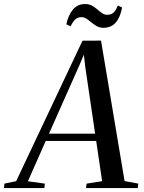

<svg xmlns="http://www.w3.org/2000/svg" viewBox="-88 -954 728 974"><path d="M-68 0 -65.5 -22.5 -6 -35 330.5 -747.5 424.5 -748 544 -35.5 613.5 -22.5 611 0H348L351.5 -22.5L430 -35L400 -239H144L53.5 -34.5L139.5 -22.5L137 0ZM160.5 -276H394.5L344.5 -614.5L337.5 -676.5L315 -623.5ZM436.5 -813Q418 -813 403.2 -821.2Q388.5 -829.5 376 -840Q363.5 -850.5 351 -858.8Q338.5 -867 324.5 -867Q304.5 -867 292.2 -854.2Q280 -841.5 270.5 -820.5L248.5 -830.5Q258 -876.5 281.5 -905Q305 -933.5 344 -933.5Q364 -933.5 378.8 -925.2Q393.5 -917 405.8 -906.2Q418 -895.5 430 -887.2Q442 -879 455.5 -879Q475.5 -879 487.8 -889.8Q500 -900.5 509.5 -926L531.5 -916Q522 -865.5 498.8 -839.2Q475.5 -813 436.5 -813Z"/></svg>

Font: Merriweather 120pt
Style: Italic
Weight: 400
Italic angle: -7.8°
Version: Version 2.101